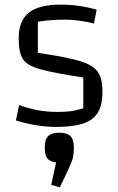

<svg xmlns="http://www.w3.org/2000/svg" viewBox="-20 -535 513 832"><path d="M243 -515Q323 -515 399 -493L387 -433Q361 -440 326.5 -445Q292 -450 264 -450Q202 -450 144 -441V-306Q269 -288 326 -270.5Q383 -253 403.5 -224Q424 -195 424 -138Q424 -81 404.5 -48Q385 -15 341 0Q297 15 222 15Q142 15 49 -13L63 -80Q141 -50 228 -50Q263 -50 286 -53Q309 -56 341 -66V-199Q205 -220 150.5 -236Q96 -252 78.5 -280Q61 -308 61 -370Q61 -445 105 -480Q149 -515 243 -515ZM202 266 223 169Q197 166 185.5 152Q174 138 174 103Q174 69 189 54.5Q204 40 237 40Q270 40 285 54.5Q300 69 300 103Q300 138 293.5 157.5Q287 177 268 217L239 277Z"/></svg>

Font: Changa Light
Style: Regular
Weight: 300
Designer: Eduardo Rodriguez Tunni
Foundry: Eduardo Rodriguez Tunni
Version: Version 2.002; ttfautohint (v1.5) -l 8 -r 50 -G 110 -x 14 -H